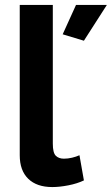

<svg xmlns="http://www.w3.org/2000/svg" viewBox="-20 -750 453 778"><path d="M60 -730H194V-168Q194 -131 206 -119Q218 -107 239 -107Q255 -107 272 -111Q289 -115 302 -121L320 -19Q293 -6 257 1Q221 8 192 8Q129 8 94.5 -25.5Q60 -59 60 -121ZM320 -585 234 -611 288 -730H413Z"/></svg>

Font: Raleway
Style: Bold
Weight: 700
Designer: Matt McInerney, Pablo Impallari, Rodrigo Fuenzalida
Foundry: Matt McInerney, Pablo Impallari, Rodrigo Fuenzalida
Version: Version 4.026